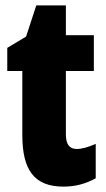

<svg xmlns="http://www.w3.org/2000/svg" viewBox="-20 -684 394 714"><path d="M265 -130C238 -130 225 -148 225 -184V-420H329V-553H225V-664H115L77 -548L7 -506V-420H63V-182C63 -52 107 10 216 10C261 10 300 -1 336 -21V-149C309 -137 285 -130 265 -130Z"/></svg>

Font: Noto Sans Armenian ExtraCondensed Black
Style: Regular
Weight: 900
Width: 2
Designer: Monotype Design Team
Foundry: Monotype Imaging Inc.
Version: Version 2.008